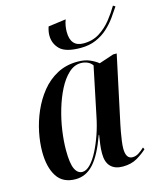

<svg xmlns="http://www.w3.org/2000/svg" viewBox="-116 -851 791 944"><g transform="rotate(-15 280.0 -378.5)"><path d="M343 -607Q267 -607 238 -635.5Q209 -664 209 -706Q209 -726 217 -750L307 -762Q301 -746 298.5 -730.5Q296 -715 296 -701Q296 -625 362 -625Q409 -625 444 -647.5Q479 -670 505 -703Q531 -736 549 -767L560 -760Q545 -737 526 -710.5Q507 -684 481.5 -660.5Q456 -637 421.5 -622Q387 -607 343 -607ZM152 10Q87 10 57 -37Q27 -84 27 -163Q27 -209 37.5 -261Q48 -313 70 -363.5Q92 -414 125.5 -455.5Q159 -497 205 -521.5Q251 -546 309 -546Q345 -546 370.5 -535Q396 -524 413 -510L488 -535H506L433 -193Q430 -179 426 -157Q422 -135 419 -112.5Q416 -90 416 -75Q416 -22 450 -22Q466 -22 480.5 -31Q495 -40 511 -55L516 -45Q496 -26 465.5 -8Q435 10 392 10Q352 10 330.5 -12Q309 -34 309 -78Q309 -102 312 -124Q315 -146 319 -171H317Q283 -76 244 -33Q205 10 152 10ZM193 -16Q213 -16 233.5 -37Q254 -58 272.5 -94Q291 -130 306 -173.5Q321 -217 330 -263L381 -508Q371 -522 355.5 -528.5Q340 -535 323 -535Q289 -535 260.5 -508.5Q232 -482 210 -439Q188 -396 172.5 -343.5Q157 -291 149.5 -238Q142 -185 142 -140Q142 -72 155.5 -44Q169 -16 193 -16Z"/></g></svg>

Font: Noto Serif Display Condensed SemiBold
Style: Italic
Weight: 600
Width: 3
Italic angle: -12°
Designer: Monotype Design Team
Foundry: Monotype Imaging Inc.
Version: Version 2.009